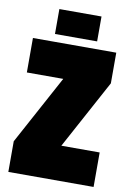

<svg xmlns="http://www.w3.org/2000/svg" viewBox="-95 -929 675 987"><g transform="rotate(10 242.5 -435.0)"><path d="M20 0V-160L215 -520H25V-700H460V-540L265 -180H465V0ZM133 -740V-870H353V-740Z"/></g></svg>

Font: Tektur Condensed Black
Style: Regular
Weight: 900
Width: 3
Designer: Adam Jagosz
Foundry: Adam Jagosz
Version: Version 1.005;gftools[0.9.30]